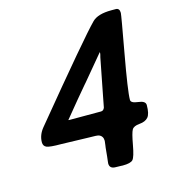

<svg xmlns="http://www.w3.org/2000/svg" viewBox="-102 -743 771 848"><g transform="rotate(-15 283.5 -319.5)"><path d="M387.2 -486.8V-491.2H386.2L292.5 -378.9Q287.6 -373.5 285.2 -370.6L238.3 -314.9Q175.3 -239.3 175.3 -238.3Q175.3 -237.3 179.2 -237.3H324.2Q335.9 -237.3 340.8 -250.5Q341.8 -252.4 350.6 -301.3L383.3 -469.2Q387.2 -482.9 387.2 -486.8ZM36.6 -173.3Q36.6 -206.5 60.5 -235.8Q340.8 -576.2 396 -631.3Q421.9 -657.2 483.9 -657.2H503.9Q521.5 -657.2 521.5 -635.3Q521.5 -626.5 491.2 -460Q460.9 -293.5 460.9 -253.4Q460.9 -238.8 493.9 -235.1Q526.9 -231.4 526.9 -212.4Q526.9 -172.4 514.2 -157.5Q501.5 -142.6 474.4 -140.4Q447.3 -138.2 439.5 -124.5Q431.6 -110.8 422.1 -57.9Q412.6 -4.9 402.1 6.6Q391.6 18.1 355.5 18.1L344.7 17.6Q334 17.1 323.2 17.1Q295.4 17.1 295.4 -7.3L296.4 -17.1L298.8 -37.6L302.7 -77.6L304.2 -87.9Q306.6 -105 306.6 -107.9Q306.6 -129.9 288.1 -137.2Q280.8 -140.1 242.2 -140.1L116.2 -143.6Q65.4 -143.6 51 -149.7Q36.6 -155.8 36.6 -173.3Z"/></g></svg>

Font: Averia Sans Libre
Style: Bold Italic
Weight: 700
Italic angle: -6.90001°
Version: Version 1.002